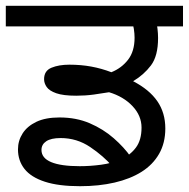

<svg xmlns="http://www.w3.org/2000/svg" viewBox="-27 -642 651 662"><path d="M249 0Q175 0 127.5 -15.5Q80 -31 57.5 -59.5Q35 -88 35 -127Q35 -157 51 -182Q67 -207 98.5 -222Q130 -237 178 -237Q236 -237 282.5 -217Q329 -197 365 -165.5Q401 -134 424 -101L362 -67Q330 -104 284 -135Q238 -166 182 -166Q149 -166 132.5 -155Q116 -144 116 -125Q116 -97 149.5 -83Q183 -69 248 -69Q284 -69 321.5 -74Q359 -79 390.5 -93Q422 -107 441.5 -133Q461 -159 461 -202Q461 -243 430 -276Q399 -309 349 -324Q326 -320 296.5 -316Q267 -312 236 -312Q191 -312 167 -320.5Q143 -329 134 -342Q125 -355 125 -369Q125 -398 150.5 -408.5Q176 -419 212 -419Q252 -419 287.5 -412.5Q323 -406 357 -393Q392 -407 414.5 -436Q437 -465 437 -512Q437 -526 434.5 -542.5Q432 -559 425 -578L458 -551H-7V-622H604V-551H487L510 -576Q514 -560 516 -543Q518 -526 518 -511Q518 -449 493.5 -416.5Q469 -384 432 -362Q488 -333 515.5 -293Q543 -253 543 -199Q543 -149 521.5 -111.5Q500 -74 461 -49.5Q422 -25 368 -12.5Q314 0 249 0Z"/></svg>

Font: ugurmukhi85
Style: Book
Weight: 400
Designer: Jelle Bosma - Monotype Design Team
Foundry: Monotype Imaging Inc.
Version: Version 2.003